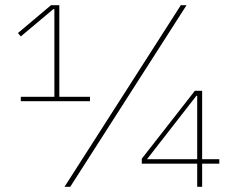

<svg xmlns="http://www.w3.org/2000/svg" viewBox="-20 -718 891 738"><path d="M60 -329V-346H189V-683H185L60 -578L49 -591L176 -698H208V-346H326V-329ZM228 0 675 -698H697L250 0ZM738 0V-89H525V-108L729 -369H757V-106H823V-89H757V0ZM738 -350H735L545 -106H738Z"/></svg>

Font: IBM Plex Sans Thai Thin
Style: Regular
Weight: 100
Designer: Mike Abbink, Paul van der Laan, Pieter van Rosmalen, Ben Mitchell, Mark Frömberg
Foundry: Bold Monday
Version: Version 1.1